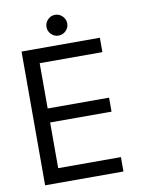

<svg xmlns="http://www.w3.org/2000/svg" viewBox="-89 -871 703 933"><g transform="rotate(-10 262.0 -404.0)"><path d="M197 -756Q197 -777 212 -792.2Q227 -807.5 248 -807.5Q269 -807.5 284.2 -792.2Q299.5 -777 299.5 -756Q299.5 -735 284.2 -720Q269 -705 248 -705Q227 -705 212 -720.2Q197 -735.5 197 -756ZM57 -660H443.5V-589H134V-365.5H437V-296.5H134V-71H443.5V0H57Z"/></g></svg>

Font: League Spartan
Style: Regular
Weight: 350
Foundry: The League of Moveable Type
Version: Version 2.002